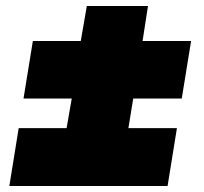

<svg xmlns="http://www.w3.org/2000/svg" viewBox="-20 -616 676 637"><path d="M536 1H11L42 -191H201L218 -289H58L89 -480H248L268 -596H471L453 -480H614L583 -289H422L406 -191H567Z"/></svg>

Font: Georama Extended Black
Style: Italic
Weight: 900
Width: 7
Italic angle: -9°
Designer: Jean-Baptiste Levee
Foundry: Production Type
Version: Version 1.000